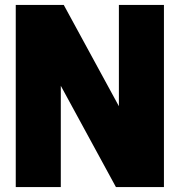

<svg xmlns="http://www.w3.org/2000/svg" viewBox="-20 -760 730 780"><path d="M44 0V-740H239L463 -328.5V-740H646V0H451L227 -411.5V0Z"/></svg>

Font: Encode Sans Condensed Black
Style: Regular
Weight: 900
Width: 3
Designer: Multiple Designers
Foundry: Impallari Type
Version: Version 3.000; ttfautohint (v1.8.3) -l 8 -r 50 -G 200 -x 14 